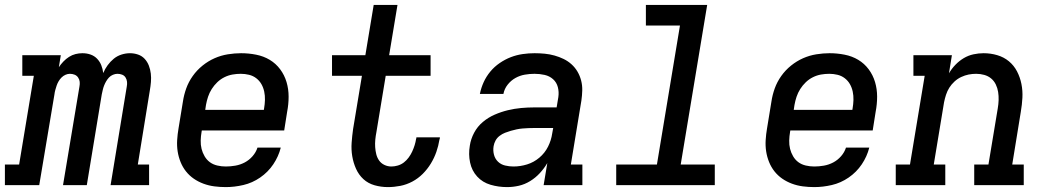

<svg xmlns="http://www.w3.org/2000/svg" viewBox="-62 -755 4282 783"><path d="M-42 0V-84H16L76 -446H29V-530H186L178 -481Q186 -493 196.5 -504Q207 -515 219.5 -523Q232 -531 246 -534.5Q260 -538 274 -538Q274 -538 274 -538Q274 -538 274 -538Q292 -538 307.5 -532.5Q323 -527 334 -515.5Q345 -504 351 -489Q357 -474 359 -457Q366 -474 377 -489Q388 -504 402 -515.5Q416 -527 433.5 -532.5Q451 -538 468 -538Q468 -538 468 -538Q468 -538 468 -538Q485 -538 501 -532.5Q517 -527 528 -515Q539 -503 545 -487.5Q551 -472 553 -455Q555 -438 553.5 -420.5Q552 -403 549 -386L500 -84H546V0H389L455 -402Q457 -412 456 -421.5Q455 -431 450 -439Q445 -447 436 -450.5Q427 -454 417 -454Q408 -454 398.5 -450Q389 -446 382.5 -439Q376 -432 371 -423.5Q366 -415 362.5 -406Q359 -397 357 -388Q355 -379 353 -370L292 0H195L262 -402Q264 -412 263 -421.5Q262 -431 256.5 -439Q251 -447 242 -450.5Q233 -454 223 -454Q214 -454 205 -450Q196 -446 189 -439Q182 -432 177 -423.5Q172 -415 169 -406Q166 -397 163.5 -388Q161 -379 160 -370L98 0Z M859 8Q835 8 812 5Q789 2 767.5 -6Q746 -14 728 -26.5Q710 -39 696.5 -56Q683 -73 674.5 -94Q666 -115 662.5 -137.5Q659 -160 660.5 -184Q662 -208 666 -231L684 -341Q688 -368 697.5 -394.5Q707 -421 724 -445Q741 -469 764 -487.5Q787 -506 813 -517.5Q839 -529 867 -533.5Q895 -538 921 -538Q952 -538 982.5 -532Q1013 -526 1038 -511Q1063 -496 1080.5 -472.5Q1098 -449 1106.5 -420.5Q1115 -392 1115 -361Q1115 -330 1109 -299L1097 -223H761L760 -217Q757 -200 756.5 -182Q756 -164 760 -148Q764 -132 772.5 -117.5Q781 -103 794 -93.5Q807 -84 824 -80Q841 -76 859 -76Q878 -76 898 -79.5Q918 -83 936 -92.5Q954 -102 968 -118Q982 -134 988 -153H1083Q1074 -117 1052.5 -85Q1031 -53 999 -31Q967 -9 930.5 -0.5Q894 8 859 8ZM775 -307H1014L1015 -313Q1018 -330 1018.5 -347.5Q1019 -365 1015.5 -381.5Q1012 -398 1004 -412Q996 -426 983 -436Q970 -446 953.5 -450Q937 -454 920 -454Q903 -454 886 -451Q869 -448 853 -440Q837 -432 824 -419.5Q811 -407 801.5 -392Q792 -377 786.5 -360.5Q781 -344 778 -327Z M1520 8Q1492 8 1465.5 0.5Q1439 -7 1420 -24.5Q1401 -42 1390 -66.5Q1379 -91 1374.5 -118Q1370 -145 1372 -173Q1374 -201 1378 -229L1414 -446H1292V-530H1428L1462 -735H1559L1525 -530H1694V-446H1511L1473 -216Q1470 -201 1468.5 -185.5Q1467 -170 1468 -155Q1469 -140 1472.5 -126Q1476 -112 1484 -100.5Q1492 -89 1505.5 -82.5Q1519 -76 1534 -76Q1547 -76 1560.5 -80Q1574 -84 1585 -92.5Q1596 -101 1604.5 -112.5Q1613 -124 1619 -137Q1625 -150 1629 -163Q1633 -176 1635 -189Q1636 -190 1636 -191.5Q1636 -193 1636 -195H1732Q1732 -192 1731.5 -189.5Q1731 -187 1730 -185Q1726 -160 1717.5 -135.5Q1709 -111 1695 -88Q1681 -65 1662 -46Q1643 -27 1619.5 -14.5Q1596 -2 1570.5 3Q1545 8 1520 8Z M2006 8Q1971 8 1938.5 -1.5Q1906 -11 1884 -35Q1862 -59 1855 -92.5Q1848 -126 1854 -161Q1858 -188 1871.5 -213.5Q1885 -239 1907 -257.5Q1929 -276 1955.5 -287.5Q1982 -299 2009 -305.5Q2036 -312 2063 -314.5Q2090 -317 2117 -317H2208L2215 -359Q2218 -380 2213 -399.5Q2208 -419 2193.5 -432Q2179 -445 2159 -449.5Q2139 -454 2118 -454Q2098 -454 2078 -450.5Q2058 -447 2040 -437Q2022 -427 2008.5 -410Q1995 -393 1991 -372H1895Q1900 -397 1910.5 -420Q1921 -443 1937.5 -463Q1954 -483 1976 -498Q1998 -513 2021.5 -522Q2045 -531 2069.5 -534.5Q2094 -538 2118 -538Q2139 -538 2159.5 -536Q2180 -534 2199.5 -528.5Q2219 -523 2236.5 -514.5Q2254 -506 2268.5 -493Q2283 -480 2293 -463Q2303 -446 2308 -426.5Q2313 -407 2312.5 -386.5Q2312 -366 2309 -345L2266 -84H2313V0H2155L2170 -90Q2157 -68 2139.5 -49Q2122 -30 2100 -16.5Q2078 -3 2054 2.5Q2030 8 2006 8ZM2032 -76Q2060 -76 2087.5 -84.5Q2115 -93 2137.5 -112Q2160 -131 2173 -157Q2186 -183 2190 -211L2194 -233H2117Q2105 -233 2093 -232.5Q2081 -232 2069 -231Q2057 -230 2045 -227.5Q2033 -225 2021 -221.5Q2009 -218 1997.5 -213.5Q1986 -209 1975.5 -201Q1965 -193 1959 -182Q1953 -171 1951 -159Q1948 -141 1952.5 -124Q1957 -107 1969 -95.5Q1981 -84 1998 -80Q2015 -76 2032 -76Z M2451 0V-84H2617L2711 -651H2572V-735H2822L2714 -84H2853V0Z M3259 8Q3235 8 3212 5Q3189 2 3167.5 -6Q3146 -14 3128 -26.5Q3110 -39 3096.5 -56Q3083 -73 3074.5 -94Q3066 -115 3062.5 -137.5Q3059 -160 3060.5 -184Q3062 -208 3066 -231L3084 -341Q3088 -368 3097.5 -394.5Q3107 -421 3124 -445Q3141 -469 3164 -487.5Q3187 -506 3213 -517.5Q3239 -529 3267 -533.5Q3295 -538 3321 -538Q3352 -538 3382.5 -532Q3413 -526 3438 -511Q3463 -496 3480.5 -472.5Q3498 -449 3506.5 -420.5Q3515 -392 3515 -361Q3515 -330 3509 -299L3497 -223H3161L3160 -217Q3157 -200 3156.5 -182Q3156 -164 3160 -148Q3164 -132 3172.5 -117.5Q3181 -103 3194 -93.5Q3207 -84 3224 -80Q3241 -76 3259 -76Q3278 -76 3298 -79.5Q3318 -83 3336 -92.5Q3354 -102 3368 -118Q3382 -134 3388 -153H3483Q3474 -117 3452.5 -85Q3431 -53 3399 -31Q3367 -9 3330.5 -0.5Q3294 8 3259 8ZM3175 -307H3414L3415 -313Q3418 -330 3418.5 -347.5Q3419 -365 3415.5 -381.5Q3412 -398 3404 -412Q3396 -426 3383 -436Q3370 -446 3353.5 -450Q3337 -454 3320 -454Q3303 -454 3286 -451Q3269 -448 3253 -440Q3237 -432 3224 -419.5Q3211 -407 3201.5 -392Q3192 -377 3186.5 -360.5Q3181 -344 3178 -327Z M3591 0V-84H3649L3709 -446H3663V-530H3820L3808 -456Q3819 -475 3834.5 -491Q3850 -507 3868.5 -518Q3887 -529 3908 -533.5Q3929 -538 3949 -538Q3978 -538 4005 -530Q4032 -522 4052.5 -505Q4073 -488 4085.5 -464Q4098 -440 4103.5 -412.5Q4109 -385 4107.5 -356.5Q4106 -328 4101 -299L4066 -84H4113V0H3911V-84H3969L4007 -313Q4010 -330 4010.5 -347Q4011 -364 4008.5 -380Q4006 -396 3999 -410.5Q3992 -425 3980 -435Q3968 -445 3952 -449.5Q3936 -454 3919 -454Q3903 -454 3888 -451Q3873 -448 3858 -441Q3843 -434 3830.5 -422.5Q3818 -411 3809.5 -397.5Q3801 -384 3796 -368.5Q3791 -353 3788 -338L3746 -84H3793V0Z"/></svg>

Font: Iosevka Curly Slab MdExObl
Style: Regular
Weight: 500
Width: 7
Italic angle: -9°
Monospace: yes
Designer: Belleve Invis
Foundry: Belleve Invis
Version: Version 11.1.0; ttfautohint (v1.8.3)